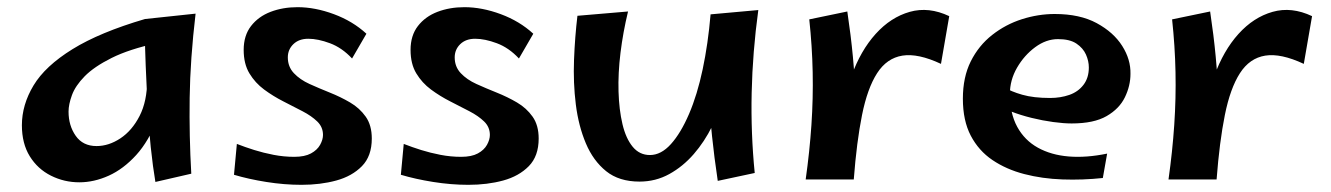

<svg xmlns="http://www.w3.org/2000/svg" viewBox="-20 -494 3710 535"><path d="M201 14Q159 14 122 -4.5Q85 -23 63 -58.5Q41 -94 41 -145Q41 -202 73.5 -256Q106 -310 182 -357Q258 -404 384 -441L418 -374Q340 -357 291 -332.5Q242 -308 216 -281.5Q190 -255 180.5 -229Q171 -203 171 -183Q171 -144 191 -115.5Q211 -87 249 -87Q283 -87 315.5 -108.5Q348 -130 369 -171Q390 -212 390 -271L448 -314Q442 -225 418.5 -163Q395 -101 359.5 -62Q324 -23 283 -4.5Q242 14 201 14ZM413 13Q406 -28 400 -84.5Q394 -141 391 -200Q388 -259 386 -311Q384 -363 383.5 -398.5Q383 -434 384 -441L525 -456Q510 -329 508.5 -221.5Q507 -114 513 -10Z M820 21Q772 21 722 13Q672 5 632 -7L640 -93Q663 -84 688.5 -76Q714 -68 742.5 -62.5Q771 -57 800 -57Q829 -57 846.5 -66.5Q864 -76 872 -90.5Q880 -105 880 -118Q880 -140 864 -155.5Q848 -171 823 -184Q798 -197 769.5 -211.5Q741 -226 716 -244.5Q691 -263 675 -289.5Q659 -316 659 -355Q659 -395 679.5 -421.5Q700 -448 734 -461Q768 -474 809 -474Q858 -474 910.5 -454.5Q963 -435 1001 -400L961 -331Q933 -361 899.5 -373.5Q866 -386 839 -386Q813 -386 797.5 -371Q782 -356 782 -334Q782 -308 799 -290Q816 -272 842.5 -260Q869 -248 899 -236Q929 -224 955.5 -208.5Q982 -193 999 -169Q1016 -145 1016 -108Q1016 -59 988.5 -31Q961 -3 917 9Q873 21 820 21Z M1285 21Q1237 21 1187 13Q1137 5 1097 -7L1105 -93Q1128 -84 1153.5 -76Q1179 -68 1207.5 -62.5Q1236 -57 1265 -57Q1294 -57 1311.5 -66.5Q1329 -76 1337 -90.5Q1345 -105 1345 -118Q1345 -140 1329 -155.5Q1313 -171 1288 -184Q1263 -197 1234.5 -211.5Q1206 -226 1181 -244.5Q1156 -263 1140 -289.5Q1124 -316 1124 -355Q1124 -395 1144.5 -421.5Q1165 -448 1199 -461Q1233 -474 1274 -474Q1323 -474 1375.5 -454.5Q1428 -435 1466 -400L1426 -331Q1398 -361 1364.5 -373.5Q1331 -386 1304 -386Q1278 -386 1262.5 -371Q1247 -356 1247 -334Q1247 -308 1264 -290Q1281 -272 1307.5 -260Q1334 -248 1364 -236Q1394 -224 1420.5 -208.5Q1447 -193 1464 -169Q1481 -145 1481 -108Q1481 -59 1453.5 -31Q1426 -3 1382 9Q1338 21 1285 21Z M1762 12Q1705 12 1669 -17Q1633 -46 1612.5 -94.5Q1592 -143 1584.5 -203Q1577 -263 1579.5 -327.5Q1582 -392 1589 -450L1730 -462Q1716 -404 1709 -347Q1702 -290 1703.5 -239Q1705 -188 1714.5 -148Q1724 -108 1743 -85Q1762 -62 1791 -62Q1822 -62 1849.5 -92.5Q1877 -123 1900 -176.5Q1923 -230 1938 -301Q1953 -372 1960 -454L2014 -317Q2012 -277 1999 -231.5Q1986 -186 1964.5 -142.5Q1943 -99 1913 -64.5Q1883 -30 1845 -9Q1807 12 1762 12ZM1980 10Q1970 -57 1964 -115Q1958 -173 1956 -226.5Q1954 -280 1955 -336Q1956 -392 1960 -454L2093 -466Q2077 -349 2074.5 -235.5Q2072 -122 2083 -12Z M2359 6 2323 -125Q2327 -211 2352.5 -282Q2378 -353 2420 -399.5Q2462 -446 2515 -461Q2568 -476 2625 -449L2602 -316Q2538 -346 2494.5 -339Q2451 -332 2424 -290Q2397 -248 2382 -173.5Q2367 -99 2359 6ZM2359 6H2225Q2236 -72 2241 -146Q2246 -220 2244.5 -293Q2243 -366 2235 -440L2341 -462Q2351 -395 2356.5 -336.5Q2362 -278 2363.5 -223.5Q2365 -169 2363.5 -112.5Q2362 -56 2359 6Z M3053 2Q2997 8 2940.5 6Q2884 4 2834 -9Q2784 -22 2745.5 -48Q2707 -74 2685 -116Q2663 -158 2663 -219Q2663 -279 2685 -323Q2707 -367 2744.5 -396.5Q2782 -426 2827.5 -440.5Q2873 -455 2919 -455Q2989 -455 3036 -429.5Q3083 -404 3107 -366Q3131 -328 3130 -288Q3130 -255 3114.5 -223Q3099 -191 3063.5 -170.5Q3028 -150 2966 -150Q2944 -150 2914.5 -154Q2885 -158 2854.5 -165.5Q2824 -173 2797 -183.5Q2770 -194 2752 -207L2778 -251Q2797 -239 2828.5 -230Q2860 -221 2906 -221Q2935 -221 2959.5 -229.5Q2984 -238 2999 -257.5Q3014 -277 3014 -306Q3014 -324 3006 -342Q2998 -360 2979.5 -372.5Q2961 -385 2928 -385Q2895 -385 2864.5 -362.5Q2834 -340 2814 -305.5Q2794 -271 2794 -232Q2794 -178 2814.5 -140.5Q2835 -103 2872 -82.5Q2909 -62 2958 -58Q3007 -54 3065 -66Z M3370 6 3334 -125Q3338 -211 3363.5 -282Q3389 -353 3431 -399.5Q3473 -446 3526 -461Q3579 -476 3636 -449L3613 -316Q3549 -346 3505.5 -339Q3462 -332 3435 -290Q3408 -248 3393 -173.5Q3378 -99 3370 6ZM3370 6H3236Q3247 -72 3252 -146Q3257 -220 3255.5 -293Q3254 -366 3246 -440L3352 -462Q3362 -395 3367.5 -336.5Q3373 -278 3374.5 -223.5Q3376 -169 3374.5 -112.5Q3373 -56 3370 6Z"/></svg>

Font: Marhey Light
Style: Regular
Weight: 400
Version: Version 1.000